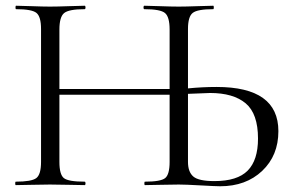

<svg xmlns="http://www.w3.org/2000/svg" viewBox="-20 -645 1025 669"><path d="M735 -342Q950 -342 950 -188Q950 -103 893.5 -49.5Q837 4 747 4Q732 4 679 1Q626 -2 603 -2Q578 -2 538.5 -1Q499 0 485 0Q483 0 483 -6Q483 -12 485 -12Q540 -12 555.5 -24.5Q571 -37 571 -81V-315H187V-81Q187 -37 202.5 -24.5Q218 -12 275 -12Q278 -12 278 -6Q278 0 275 0Q260 0 220 -1Q180 -2 154 -2Q130 -2 89.5 -1Q49 0 35 0Q33 0 33 -6Q33 -12 35 -12Q90 -12 106.5 -24.5Q123 -37 123 -81V-544Q123 -587 107 -600Q91 -613 36 -613Q34 -613 34 -619Q34 -625 36 -625Q51 -625 90.5 -623.5Q130 -622 154 -622Q180 -622 220.5 -623.5Q261 -625 275 -625Q278 -625 278 -619Q278 -613 275 -613Q220 -613 203.5 -599.5Q187 -586 187 -542V-335H571V-542Q571 -586 555 -599.5Q539 -613 483 -613Q480 -613 480 -619Q480 -625 483 -625Q497 -625 537 -623.5Q577 -622 603 -622Q627 -622 668 -623.5Q709 -625 723 -625Q725 -625 725 -619Q725 -613 723 -613Q668 -613 651.5 -600Q635 -587 635 -544V-337Q685 -342 735 -342ZM727 -14Q807 -14 843 -50.5Q879 -87 879 -162Q879 -249 836 -285Q793 -321 712 -321Q707 -321 635 -318V-81Q635 -46 653.5 -30Q672 -14 727 -14Z"/></svg>

Font: Cormorant SC
Style: Regular
Weight: 400
Designer: Christian Thalmann (Catharsis Fonts)
Version: Version 1.000;PS 002.000;hotconv 1.0.88;makeotf.lib2.5.64775